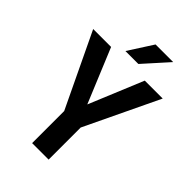

<svg xmlns="http://www.w3.org/2000/svg" viewBox="-262 -1001 1102 1102"><g transform="rotate(45 288.5 -450.5)"><path d="M151.4 -710.9 288.1 -380.9 424.8 -710.9H570.3L355 -260.3V0H221.2V-260.3L5.9 -710.9ZM226.1 -752.4 321.8 -901.4H464.8L331.1 -752.4Z"/></g></svg>

Font: Roboto SemiCondensed SemiBold
Style: Regular
Weight: 600
Width: 4
Designer: Christian Robertson
Foundry: Google
Version: Version 3.009; 2024